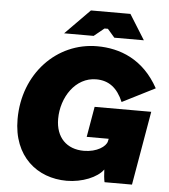

<svg xmlns="http://www.w3.org/2000/svg" viewBox="-60 -954 893 1017"><g transform="rotate(5 386.5 -445.0)"><path d="M332 10C414 10 495 -23 526 -67C527 -41 529 -18 533 0H679L747 -393H446L418 -231H535L532 -217C526 -190 479 -156 409 -156C318 -156 259 -214 259 -313C259 -428 332 -539 442 -539C509 -539 555 -504 586 -431L760 -519C679 -667 553 -714 432 -714C218 -714 45 -536 45 -293C45 -94 176 10 332 10ZM251 -767H408L462 -811H480L518 -767H675L592 -900H382Z"/></g></svg>

Font: Fixel Display 20240404 Black
Style: Italic
Weight: 900
Italic angle: -10°
Designer: AlfaBravo + MacPaw
Foundry: Kyrylo Tkachov, Marchela Mozhyna, Serhii Makarenko, Maria Weinstein, Zakhar Kryvoshyya
Version: Version 1.211;Glyphs 3.2 (3225)